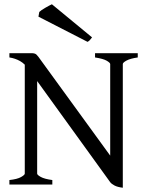

<svg xmlns="http://www.w3.org/2000/svg" viewBox="-20 -864 689 899"><path d="M625 -595Q590 -590 572.5 -580.5Q555 -571 555 -564V-16L496 -35V-564Q496 -570 480 -579.5Q464 -589 425 -595V-615H625ZM555 15Q530 12 516 4.5Q502 -3 496 -11L116 -537Q97 -565 74 -578Q51 -591 24 -595V-615H128Q143 -615 150 -609Q157 -603 175 -577L497 -134Q504 -124 517.5 -106Q531 -88 543 -73.5Q555 -59 555 -59ZM24 0V-21Q61 -25 78.5 -35Q96 -45 96 -51V-584L154 -597V-51Q154 -45 171 -35.5Q188 -26 225 -21V0ZM411 -689Q404 -680 400.5 -676Q397 -672 390 -668L160 -786L164 -808Q172 -816 192 -827.5Q212 -839 223 -844Z"/></svg>

Font: ChillKai
Style: Regular
Weight: 400
Designer: ChillType
Foundry: 寒蝉字型
Version: Version 2.000